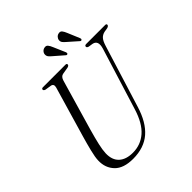

<svg xmlns="http://www.w3.org/2000/svg" viewBox="-233 -1025 1194 1194"><g transform="rotate(-45 364.0 -428.0)"><path d="M476.5 -199.5 602.5 -606Q620 -664.5 578 -672.5L549 -677Q535.5 -681 536 -689.5Q536 -700 550.5 -700H716.5Q727.5 -700 727.5 -691.5Q727.5 -681.5 711 -677L683.5 -672.5Q662.5 -667.5 649.5 -652.8Q636.5 -638 626.5 -605L500 -197.5Q468 -92 407.8 -40Q347.5 12 251.5 12Q167.5 12 127.8 -29.5Q88 -71 90 -134Q90.5 -162 102.8 -211.2Q115 -260.5 128.5 -306.5L226 -640Q233.5 -666.5 211.5 -671.5L170 -678Q157 -682 157 -690.5Q157.5 -700 170 -700H367Q378.5 -700 378.5 -691.5Q378.5 -681.5 363.5 -678L316.5 -670Q296.5 -666 288.5 -639L191.5 -305.5Q174.5 -245.5 165 -203.8Q155.5 -162 154.5 -132.5Q153 -75.5 185.2 -45.8Q217.5 -16 277 -16Q345.5 -16 396.2 -60Q447 -104 476.5 -199.5ZM515.5 -830.5 548.5 -752Q552 -743.5 547.5 -739Q541.5 -733.5 535 -739.5L470.5 -796.5Q459.5 -805.5 452.5 -814.5Q445.5 -823.5 446.5 -836Q447.5 -847.5 455.8 -856.5Q464 -865.5 475.5 -867.5Q491 -871 499.5 -860.2Q508 -849.5 515.5 -830.5ZM390.5 -830.5 424.5 -752Q427.5 -744 423.5 -739Q417.5 -734 411 -739.5L346 -796Q335.5 -804.5 328.2 -813.5Q321 -822.5 321.5 -835Q322 -846.5 330.2 -855.8Q338.5 -865 350 -867Q365.5 -870.5 374.2 -860Q383 -849.5 390.5 -830.5Z"/></g></svg>

Font: Fraunces 144pt Soft Light
Style: Italic
Weight: 300
Italic angle: -16°
Version: Version 1.000;[b76b70a41]